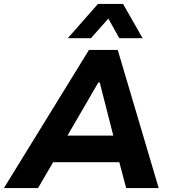

<svg xmlns="http://www.w3.org/2000/svg" viewBox="-49 -960 882 980"><path d="M-29 0 405 -705H552L761 0H595L543 -196L600 -132H182L259 -195L145 0ZM453 -539 275 -233 256 -268H570L538 -234L460 -539ZM297 -765 451 -940H579L679 -765H560L504 -865L415 -765Z"/></svg>

Font: Nunito Sans 6pt ExtraBold
Style: Italic
Weight: 800
Italic angle: -9°
Version: Version 3.101;gftools[0.9.27]